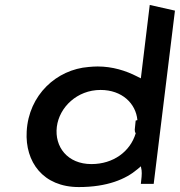

<svg xmlns="http://www.w3.org/2000/svg" viewBox="-20 -754 728 777"><path d="M299 3C414 3 489 -29 536 -69L550 -81L553 -65C555 -51 552 -27 550 -10H602L688 -711L586 -734L550 -437L534 -445C489 -468 435 -485 375 -485C362 -485 351 -484 339 -483C209 -473 96 -370 88 -222C81 -99 154 3 299 3ZM529 -266C528 -260 528 -253 527 -246C526 -234 523 -224 529 -215V-214C507 -141 439 -90 350 -90C253 -90 200 -160 210 -241C220 -320 292 -390 387 -390C474 -390 530 -335 536 -268Z"/></svg>

Font: Bluebird
Style: LiExtObl
Weight: 300
Designer: Jasper
Foundry: Cannot Into Space Fonts
Version: Version 0.98